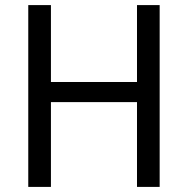

<svg xmlns="http://www.w3.org/2000/svg" viewBox="-20 -734 739 754"><path d="M518 0V-333H180V0H91V-714H180V-412H518V-714H607V0Z"/></svg>

Font: Noto Sans Display
Style: Regular
Weight: 400
Designer: Monotype Design team
Foundry: Monotype Imaging Inc.
Version: Version 1.000